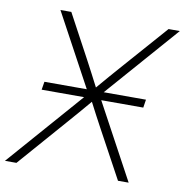

<svg xmlns="http://www.w3.org/2000/svg" viewBox="-111 -805 850 883"><g transform="rotate(10 314.0 -364.0)"><path d="M79.1 -351.6 85.4 -389.6H283.2L100.6 -727.5H151.4L261.2 -523.4Q276.9 -493.7 292.5 -464.1Q308.1 -434.6 323.2 -404.8Q348.6 -434.6 374 -464.1Q399.4 -493.7 425.8 -523.4L605.5 -727.5H658.2L362.3 -389.6H559.6L553.7 -351.6H357.4L547.4 0H497.6L376 -224.1Q360.8 -252 345.9 -280.3Q331.1 -308.6 316.4 -336.9Q292.5 -308.6 268.1 -280.3Q243.7 -252 219.2 -224.1L23.4 0H-30.3L277.3 -351.6Z"/></g></svg>

Font: Inter Display ExtraLight
Style: Italic
Weight: 200
Italic angle: -9.39999°
Designer: Rasmus Andersson
Foundry: rsms
Version: Version 4.000;git-a52131595